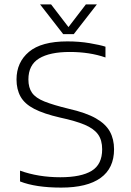

<svg xmlns="http://www.w3.org/2000/svg" viewBox="-20 -842 593 872"><path d="M267 -687 162 -822H212L291 -719L370 -822H420L315 -687ZM258 10Q142 10 71 -18V-67Q154 -37 254 -37Q348 -37 396 -66Q444 -95 444 -164Q444 -206 425 -232Q406 -258 364.5 -275.5Q323 -293 253 -308Q179 -325 135.5 -347.5Q92 -370 73.5 -403Q55 -436 55 -481Q55 -559 111.5 -606.5Q168 -654 286 -654Q340 -654 387 -646Q434 -638 459 -630V-581Q387 -606 297 -606Q206 -606 157.5 -576.5Q109 -547 109 -481Q109 -444 125.5 -420.5Q142 -397 182 -381Q222 -365 292 -348Q371 -330 415.5 -304.5Q460 -279 479 -244.5Q498 -210 498 -164Q498 -78 437 -34Q376 10 258 10Z"/></svg>

Font: Kanit ExtraLight
Style: Regular
Weight: 275
Designer: Katatrad Team
Foundry: CadsonDemak
Version: Version 2.000; ttfautohint (v1.8.3)